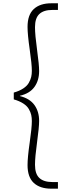

<svg xmlns="http://www.w3.org/2000/svg" viewBox="-20 -951 394 1157"><path d="M171.9 -221.2Q171.9 -241.7 168.2 -258.3Q164.6 -274.9 153.8 -293.7Q143.1 -312.5 120.1 -327.4Q97.2 -342.3 63 -352.1V-393.1Q97.2 -402.8 120.1 -418Q143.1 -433.1 153.6 -451.9Q164.1 -470.7 168 -487.3Q171.9 -503.9 171.9 -523.9Q171.9 -564 158.9 -653.6Q146 -743.2 146 -789.1Q146 -861.8 183.6 -896.5Q221.2 -931.2 289.1 -931.2H329.1V-891.1H294.9Q243.7 -891.1 217.3 -866.7Q190.9 -842.3 190.9 -787.1Q190.9 -740.7 203.4 -650.6Q215.8 -560.5 215.8 -522.9Q215.8 -466.3 187.5 -427Q159.2 -387.7 100.1 -374V-372.1Q159.2 -357.4 187.5 -318.1Q215.8 -278.8 215.8 -222.2Q215.8 -184.6 203.4 -94.5Q190.9 -4.4 190.9 42Q190.9 97.2 217.3 121.6Q243.7 146 294.9 146H329.1V186H289.1Q221.2 186 183.6 151.4Q146 116.7 146 43.9Q146 -2 158.9 -91.6Q171.9 -181.2 171.9 -221.2Z"/></svg>

Font: SVN-Poppins ExtraLight
Style: Regular
Weight: 200
Designer: Ninad Kale (Devanagari), Jonny Pinhorn (Latin)
Foundry: Indian Type Foundry
Version: Version 3.002 2017